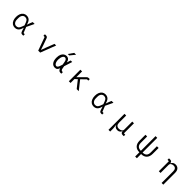

<svg xmlns="http://www.w3.org/2000/svg" viewBox="777 -3474 6365 6365"><g transform="rotate(45 3960.0 -291.0)"><path d="M230 -271Q230 -356 257 -420Q284 -484 333.5 -519Q383 -554 448 -554Q535 -554 588 -503Q641 -452 665 -346H669L710 -460L744 -541H832L704 -273L785 -70H842V0H794Q755 0 736 -18.5Q717 -37 702 -84L667 -195H663Q639 -89 587.5 -38Q536 13 448 13Q383 13 333.5 -22Q284 -57 257 -121.5Q230 -186 230 -271ZM596 -184 628 -271 596 -358Q570 -430 536.5 -456.5Q503 -483 448 -483Q412 -483 381 -463Q350 -443 331.5 -403.5Q313 -364 313 -309V-233Q313 -178 331.5 -138.5Q350 -99 381 -78.5Q412 -58 448 -58Q503 -58 536 -84.5Q569 -111 596 -184Z M1541 0 1371 -471H1315V-541H1362Q1396 -541 1416.5 -528Q1437 -515 1449 -482L1529 -259L1586 -85H1591L1655 -259L1765 -541H1842L1634 0Z M2438 -792H2526L2381 -614H2313ZM2328 12Q2238 12 2185.5 -60Q2133 -132 2133 -262Q2133 -359 2161 -420.5Q2189 -482 2234.5 -512Q2280 -542 2333 -542Q2393 -542 2434 -504.5Q2475 -467 2488 -392L2533 -531H2605L2514 -242L2532 -140Q2535 -116 2552.5 -95Q2570 -74 2583 -74H2623V0H2574Q2533 0 2505 -30Q2477 -60 2469 -101Q2449 -49 2418.5 -18.5Q2388 12 2328 12ZM2326 -60Q2383 -60 2415 -161L2442 -246L2423 -356Q2412 -417 2386.5 -443Q2361 -469 2330 -469Q2309 -469 2289.5 -456Q2270 -443 2254 -416Q2237 -386 2228 -345.5Q2219 -305 2219 -259Q2219 -193 2235 -149Q2251 -105 2275.5 -82.5Q2300 -60 2326 -60Z M2977 0V-541H3057V-273H3061L3122 -336L3299 -512Q3315 -528 3329.5 -534.5Q3344 -541 3365 -541H3418V-471H3357L3196 -311L3442 0H3345L3139 -260L3057 -183V0Z M3926 -271Q3926 -356 3953 -420Q3980 -484 4029.5 -519Q4079 -554 4144 -554Q4231 -554 4284 -503Q4337 -452 4361 -346H4365L4406 -460L4440 -541H4528L4400 -273L4481 -70H4538V0H4490Q4451 0 4432 -18.5Q4413 -37 4398 -84L4363 -195H4359Q4335 -89 4283.5 -38Q4232 13 4144 13Q4079 13 4029.5 -22Q3980 -57 3953 -121.5Q3926 -186 3926 -271ZM4292 -184 4324 -271 4292 -358Q4266 -430 4232.5 -456.5Q4199 -483 4144 -483Q4108 -483 4077 -463Q4046 -443 4027.5 -403.5Q4009 -364 4009 -309V-233Q4009 -178 4027.5 -138.5Q4046 -99 4077 -78.5Q4108 -58 4144 -58Q4199 -58 4232 -84.5Q4265 -111 4292 -184Z M5045 210V-541H5125V-208Q5125 -134 5160 -96.5Q5195 -59 5263 -59Q5323 -59 5366 -87Q5409 -115 5409 -167V-541H5489V-70H5552V0H5496Q5455 0 5432 -23.5Q5409 -47 5409 -88H5405Q5364 13 5258 13Q5203 13 5165 -13.5Q5127 -40 5112 -88H5108L5125 67V210Z M6296 13Q6166 13 6096.5 -60.5Q6027 -134 6027 -269V-541H6107V-245Q6107 -58 6296 -58V-746H6376V-58Q6565 -58 6565 -245V-541H6645V-269Q6645 -134 6575.5 -60.5Q6506 13 6376 13V210H6296Z M7535 -333Q7535 -406 7503.5 -443.5Q7472 -481 7410 -481Q7355 -481 7315.5 -453.5Q7276 -426 7276 -376V0H7196V-471H7132V-541H7189Q7230 -541 7253 -518Q7276 -495 7276 -454H7280Q7323 -553 7434 -553Q7518 -553 7566.5 -499Q7615 -445 7615 -348V210H7535Z"/></g></svg>

Font: PlemolJP
Style: Regular
Weight: 400
Monospace: yes
Version: v2.0.4; ttfautohint (v1.8.4.7-5d5b-dirty) -l 6 -r 45 -G 200 